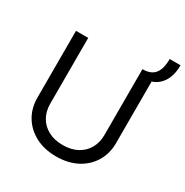

<svg xmlns="http://www.w3.org/2000/svg" viewBox="-196 -1025 1151 1195"><g transform="rotate(30 379.5 -427.5)"><path d="M597.2 -681.2 565.4 -727.5Q605.5 -727.5 630.9 -742.4Q656.2 -757.3 668.5 -788.3Q680.7 -819.3 680.7 -867.2H758.8Q758.8 -823.7 747.8 -789.3Q736.8 -754.9 715.8 -730.7Q694.8 -706.5 665 -693.8Q635.3 -681.2 597.2 -681.2ZM565.4 -727.5H653.3V-247.1Q653.3 -172.4 618.4 -114Q583.5 -55.7 520 -22Q456.5 11.7 371.1 11.7Q285.6 11.7 221.9 -22Q158.2 -55.7 123 -114Q87.9 -172.4 87.9 -247.1V-727.5H175.8V-253.9Q175.8 -200.7 199.2 -159.2Q222.7 -117.7 266.6 -94Q310.5 -70.3 371.1 -70.3Q431.6 -70.3 475.1 -94Q518.6 -117.7 542 -159.2Q565.4 -200.7 565.4 -253.9Z"/></g></svg>

Font: GitLab Sans
Style: Regular
Weight: 400
Designer: Rasmus Andersson
Foundry: Modifications by GitLab B.V., manufactured by rsms
Version: Version 4.000;git-c8fb6b7